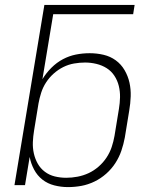

<svg xmlns="http://www.w3.org/2000/svg" viewBox="-20 -755 640 783"><path d="M257 8Q229 8 201.5 1Q174 -6 153 -22.5Q132 -39 119 -63.5Q106 -88 101 -115L82 0H39L161 -735H529L523 -697H197L153 -432Q168 -457 189.5 -478.5Q211 -500 236.5 -513.5Q262 -527 289.5 -532.5Q317 -538 346 -538Q346 -538 346 -538Q346 -538 346 -538Q375 -538 402.5 -531.5Q430 -525 452 -509Q474 -493 488 -469Q502 -445 508 -418Q514 -391 513 -362Q512 -333 507 -304L489 -194Q484 -167 475 -140.5Q466 -114 450.5 -90Q435 -66 413 -46.5Q391 -27 365 -14.5Q339 -2 312 3Q285 8 257 8ZM250 -30Q273 -30 296.5 -34.5Q320 -39 341.5 -49Q363 -59 382 -75.5Q401 -92 414.5 -112.5Q428 -133 435.5 -155.5Q443 -178 447 -201L465 -311Q469 -335 469.5 -358.5Q470 -382 464.5 -404.5Q459 -427 446.5 -446Q434 -465 415 -477Q396 -489 373 -494.5Q350 -500 327 -500Q305 -500 282 -496Q259 -492 238 -481.5Q217 -471 199 -455Q181 -439 168 -419Q155 -399 148 -377Q141 -355 137 -333L119 -223Q115 -199 114 -175.5Q113 -152 118 -129.5Q123 -107 134 -87.5Q145 -68 163 -54.5Q181 -41 203.5 -35.5Q226 -30 250 -30Z"/></svg>

Font: Iosevka Curly XLtExObl
Style: Regular
Weight: 200
Width: 7
Italic angle: -9°
Monospace: yes
Designer: Belleve Invis
Foundry: Belleve Invis
Version: Version 11.0.1; ttfautohint (v1.8.3)